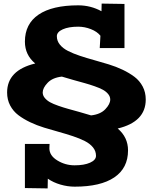

<svg xmlns="http://www.w3.org/2000/svg" viewBox="-20 -800 860 1080"><path d="M680.2 -777.8V-529.8H541Q541.5 -541.5 543 -564.5Q544.4 -587.4 544.9 -599.1Q525.9 -622.6 491 -636.2Q456.1 -649.9 419.9 -649.9Q366.2 -649.9 333 -635Q299.8 -620.1 299.8 -596.2Q299.8 -569.8 316.9 -548.8Q334 -527.8 363 -513.2Q392.1 -498.5 429.4 -486.1Q466.8 -473.6 508.3 -462.2Q549.8 -450.7 591.3 -438Q632.8 -425.3 670.2 -407.5Q707.5 -389.6 736.6 -367.7Q765.6 -345.7 782.7 -313.2Q799.8 -280.8 799.8 -240.2Q799.8 -114.7 642.1 -77.1Q700.2 -27.8 700.2 45.9Q700.2 145.5 623 197.8Q545.9 250 399.9 250Q360.4 250 320.1 238.3Q279.8 226.6 249 205.1L248 259.8L120.1 257.8V9.8H258.8Q258.8 13.7 258.3 21.7Q257.8 29.8 257.8 34.2Q257.8 75.2 302.5 102.5Q347.2 129.9 399.9 129.9Q453.6 129.9 486.8 115Q520 100.1 520 76.2Q520 49.8 502.9 28.8Q485.8 7.8 456.8 -6.8Q427.7 -21.5 390.4 -33.9Q353 -46.4 311.5 -57.9Q270 -69.3 228.5 -82Q187 -94.7 149.7 -112.5Q112.3 -130.4 83.3 -152.3Q54.2 -174.3 37.1 -206.8Q20 -239.3 20 -279.8Q20 -404.8 178.2 -442.9Q120.1 -490.7 120.1 -565.9Q120.1 -665.5 197 -717.8Q273.9 -770 419.9 -770Q490.2 -770 550.8 -736.8L551.8 -779.8ZM492.2 -150.9Q544.9 -156.7 572.5 -185.8Q600.1 -214.8 600.1 -240.2Q600.1 -256.8 588.4 -271Q576.7 -285.2 559.1 -294.9Q541.5 -304.7 512.2 -314.9Q482.9 -325.2 457 -332.3Q431.2 -339.4 392.8 -350.1Q354.5 -360.8 328.1 -369.1Q275.4 -363.3 247.8 -334.2Q220.2 -305.2 220.2 -279.8Q220.2 -263.2 231.9 -249Q243.7 -234.9 261.2 -225.1Q278.8 -215.3 308.1 -205.1Q337.4 -194.8 363.3 -187.7Q389.2 -180.7 427.5 -169.9Q465.8 -159.2 492.2 -150.9Z"/></svg>

Font: Zantroke
Style: Regular
Weight: 500
Foundry: gluk
Version: Version 0.36